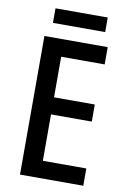

<svg xmlns="http://www.w3.org/2000/svg" viewBox="-95 -918 644 974"><g transform="rotate(10 227.5 -431.0)"><path d="M379 -862H110V-787H379ZM405 0V-89H181V-328H391V-416H181V-625H405V-714H79V0Z"/></g></svg>

Font: Noto Sans Sinhala Condensed Medium
Style: Regular
Weight: 500
Width: 3
Designer: Jelle Bosma - Monotype Design Team
Foundry: Monotype Imaging Inc.
Version: Version 2.006